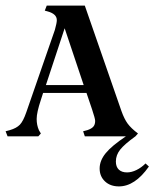

<svg xmlns="http://www.w3.org/2000/svg" viewBox="-25 -487 552 686"><path d="M507 108Q457 179 400 179Q369 179 350 161Q331 143 331 115Q331 87 352.5 60.5Q374 34 425 0H278L272 -18L287 -22Q302 -27 308.5 -34.5Q315 -42 315 -55Q315 -63 304 -96L284 -155H129L121 -130Q106 -85 106 -62Q106 -40 114 -22L121 -10L112 0H2L-5 -18L10 -22Q34 -29 46 -41.5Q58 -54 69 -86L171 -380Q178 -405 178 -415Q178 -437 146 -446L135 -449L142 -467H278L409 -90Q419 -62 431 -45.5Q443 -29 468 -10L459 0Q420 28 404.5 47.5Q389 67 389 90Q389 109 399.5 119Q410 129 429 129Q445 129 462.5 120.5Q480 112 495 97ZM274 -183 206 -386 139 -183Z"/></svg>

Font: Katibeh
Style: Regular
Weight: 400
Designer: Arabic design by Kourosh Beigpour, Latin design by Eduardo Tunni, engineering by Lasse Fister
Version: Version 1.000